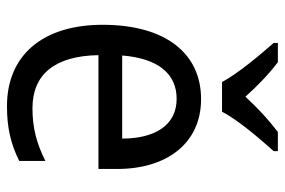

<svg xmlns="http://www.w3.org/2000/svg" viewBox="-153 -653 816 550"><g transform="rotate(90 255.0 -378.0)"><path d="M215 -606H300C323 -651 378 -715 413 -754V-766H358C323 -739 292 -711 257 -673C225 -709 189 -743 158 -766H103V-754C139 -713 191 -651 215 -606ZM264 -546C132 -546 51 -443 51 -264C51 -94 137 10 284 10C347 10 392 -1 441 -25V-100C391 -75 347 -63 290 -63C193 -63 140 -127 138 -252H464V-306C464 -447 391 -546 264 -546ZM263 -476C342 -476 377 -409 377 -320H139C147 -421 190 -476 263 -476Z"/></g></svg>

Font: Noto Sans Gujarati UI SemiCondensed
Style: Regular
Weight: 400
Width: 4
Designer: Jelle Bosma - Monotype Design Team, Universal Thirst
Foundry: Monotype Imaging Inc.
Version: Version 2.106